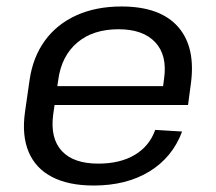

<svg xmlns="http://www.w3.org/2000/svg" viewBox="-20 -568 672 596"><path d="M270.8 7.9Q192.7 7.9 141.6 -18.7Q90.5 -45.2 68.9 -96.4Q47.3 -147.6 57.6 -220.5L71.8 -319.5Q82.1 -390.7 119.4 -441.9Q156.6 -493.1 217.4 -520.5Q278.2 -547.9 357.1 -547.9Q477.3 -547.9 533 -484.4Q588.7 -420.8 572 -304.5L563.7 -242.1H132.8L141 -300.6H500.6L483.3 -277.6L489.4 -324.4Q499.6 -396.4 461.9 -436.8Q424.2 -477.2 348 -477.2Q268.9 -477.2 220 -435.9Q171 -394.7 160.8 -320.1L145 -211.9Q135.6 -138.4 172 -99.2Q208.3 -60.1 284.9 -60.1Q353.1 -60.1 398.6 -87.4Q444.1 -114.7 461.8 -164.8L545.3 -159.7Q515.2 -79.3 443.8 -35.7Q372.5 7.9 270.8 7.9Z"/></svg>

Font: Pathway Extreme 8pt Thin
Style: Italic
Weight: 100
Italic angle: -8°
Designer: Eduardo Rodriguez Tunni
Foundry: Eduardo Rodriguez Tunni
Version: Version 1.000